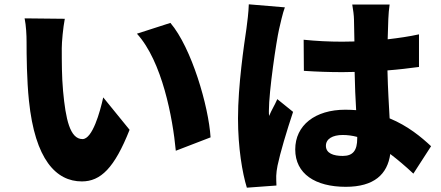

<svg xmlns="http://www.w3.org/2000/svg" viewBox="-20 -811 2040 889"><path d="M280 -724 94 -726C101 -691 103 -648 103 -618C103 -555 104 -440 114 -345C142 -72 240 29 359 29C446 29 510 -33 580 -210L458 -360C443 -292 408 -167 362 -167C304 -167 284 -259 272 -390C266 -457 266 -522 266 -588C266 -617 272 -682 280 -724ZM769 -705 614 -655C731 -527 780 -264 794 -113L955 -175C946 -319 867 -590 769 -705Z M1299 -777 1132 -791C1131 -754 1125 -708 1121 -678C1110 -604 1082 -416 1082 -263C1082 -127 1102 -10 1123 58L1260 48C1259 32 1259 14 1259 3C1259 -7 1262 -30 1265 -44C1277 -102 1307 -203 1337 -293L1264 -352C1251 -322 1238 -303 1226 -274C1225 -278 1225 -294 1225 -297C1225 -390 1260 -623 1272 -675C1276 -693 1290 -755 1299 -777ZM1634 -177V-170C1634 -115 1615 -89 1567 -89C1524 -89 1489 -101 1489 -136C1489 -168 1520 -186 1567 -186C1589 -186 1612 -183 1634 -177ZM1784 -790H1611C1615 -769 1619 -736 1619 -721L1621 -619L1565 -618C1504 -618 1444 -621 1386 -627L1387 -483C1446 -479 1506 -477 1566 -477L1622 -478C1623 -415 1626 -354 1629 -301C1613 -302 1596 -303 1579 -303C1439 -303 1347 -231 1347 -119C1347 -6 1440 54 1581 54C1712 54 1774 -4 1787 -98C1821 -72 1857 -42 1894 -7L1976 -134C1931 -176 1869 -228 1784 -263C1781 -323 1776 -394 1774 -485C1826 -489 1875 -495 1920 -501V-652C1875 -642 1826 -635 1775 -629L1778 -723C1779 -745 1781 -771 1784 -790Z"/></svg>

Font: Noto Sans CJK TC Black
Style: Regular
Weight: 900
Designer: Ryoko NISHIZUKA 西塚涼子 (kana, bopomofo & ideographs); Paul D. Hunt (Latin, Greek & Cyrillic); Sandoll Communications 산돌커뮤니
Foundry: Adobe
Version: Version 2.004;hotconv 1.0.118;makeotfexe 2.5.65603